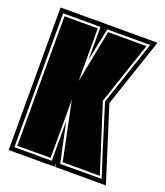

<svg xmlns="http://www.w3.org/2000/svg" viewBox="-114 -670 642 748"><g transform="rotate(20 207.0 -295.5)"><path d="M9 0V-591H411L315 -306L412 0H202L199 -17V0ZM26 -18H181V-182L216 -18H388Q377 -53 365 -89Q353 -125 342 -162L297 -306L387 -573H209L181 -436V-573H26ZM35 -27V-564H173V-345L216 -564H375L288 -306L377 -27H223L173 -269V-27Z"/></g></svg>

Font: Alumni Sans Collegiate One
Style: Regular
Weight: 400
Designer: Robert E. Leuschke
Foundry: Robert E. Leuschke
Version: Version 1.100